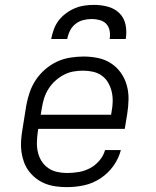

<svg xmlns="http://www.w3.org/2000/svg" viewBox="-20 -760 640 788"><path d="M255 8Q232 8 209.5 5Q187 2 166.5 -6Q146 -14 129 -27Q112 -40 99 -57Q86 -74 78.5 -94.5Q71 -115 68 -137Q65 -159 66.5 -182Q68 -205 72 -228L88 -328Q93 -355 102 -381.5Q111 -408 127 -432Q143 -456 165.5 -475.5Q188 -495 214 -507Q240 -519 268 -523.5Q296 -528 323 -528Q353 -528 382 -522Q411 -516 435 -500.5Q459 -485 475.5 -462Q492 -439 500 -411Q508 -383 507.5 -352.5Q507 -322 502 -292L492 -231H137L135 -218Q132 -197 131.5 -176Q131 -155 135.5 -135.5Q140 -116 150.5 -99Q161 -82 177.5 -70.5Q194 -59 214 -54.5Q234 -50 255 -50Q279 -50 303 -54Q327 -58 349 -69.5Q371 -81 388 -101Q405 -121 411 -144H476Q467 -109 445 -78.5Q423 -48 391.5 -27.5Q360 -7 325 0.5Q290 8 255 8ZM147 -289H436L438 -302Q442 -322 442.5 -343Q443 -364 438.5 -383.5Q434 -403 424 -420.5Q414 -438 398 -449.5Q382 -461 362 -465.5Q342 -470 321 -470Q301 -470 281 -466.5Q261 -463 242 -453Q223 -443 207 -428.5Q191 -414 179.5 -396Q168 -378 161.5 -358Q155 -338 152 -318ZM190 -600Q194 -620 201 -639.5Q208 -659 220.5 -675.5Q233 -692 250.5 -705Q268 -718 287 -726Q306 -734 326 -737Q346 -740 366 -740Q395 -740 423 -732.5Q451 -725 470.5 -705.5Q490 -686 495.5 -657.5Q501 -629 496 -600H430Q433 -617 430 -633.5Q427 -650 416.5 -661.5Q406 -673 389.5 -677.5Q373 -682 357 -682Q339 -682 321.5 -677.5Q304 -673 289.5 -661.5Q275 -650 267 -633.5Q259 -617 256 -600Z"/></svg>

Font: Iosevka Etoile Light Oblique
Style: Regular
Weight: 300
Italic angle: -9°
Designer: Belleve Invis
Foundry: Belleve Invis
Version: Version 15.5.2; ttfautohint (v1.8.4)